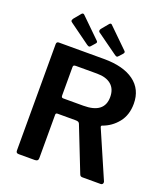

<svg xmlns="http://www.w3.org/2000/svg" viewBox="-169 -1082 1051 1201"><g transform="rotate(20 356.5 -482.0)"><path d="M658 -15C658 -19 657.3 -22 656 -24L522 -333C519.3 -339.7 520.7 -344 526 -346C566 -360 599.3 -383.7 626 -417C652.7 -450.3 666 -492 666 -542C666 -606 642.3 -655.3 595 -690C547.7 -724.7 481 -742 395 -742H94C84 -742 79 -736.3 79 -725V-18C79 -12 80.3 -7.5 83 -4.5C85.7 -1.5 90.7 0 98 0H204C212 0 217.8 -1.7 221.5 -5C225.2 -8.3 227 -13.7 227 -21V-310C227 -317.3 231 -321 239 -321H359C367 -321 373 -320 377 -318C381 -316 384 -312.7 386 -308L501 -16C503 -10 505.5 -5.8 508.5 -3.5C511.5 -1.2 515.7 0 521 0H643C647.7 0 651.3 -1.5 654 -4.5C656.7 -7.5 658 -11 658 -15ZM513 -531C513 -459 466.7 -423 374 -423H240C235.3 -423 232 -424.2 230 -426.5C228 -428.8 227 -432.7 227 -438V-627C227 -632.3 228.3 -636 231 -638C233.7 -640 238.3 -641 245 -641H386C426 -641 457.2 -631.7 479.5 -613C501.8 -594.3 513 -567 513 -531ZM175 -964C172.3 -964 169.3 -962.3 166 -959L128 -913C124 -906.3 122 -901.7 122 -899C122 -894.3 125.3 -890 132 -886L266 -789C272 -785 276.7 -783 280 -783C283.3 -783 286.7 -785 290 -789L312 -814C316 -818 318 -821.7 318 -825C318 -827.7 316.7 -830.3 314 -833L184 -960C181.3 -962.7 178.3 -964 175 -964ZM360 -964C357.3 -964 354.3 -962.3 351 -959L313 -913C309 -908.3 307 -903.7 307 -899C307 -893.7 310 -889.3 316 -886L451 -789C457 -785 461.3 -783 464 -783C468 -783 471.3 -785 474 -789L497 -814C500.3 -818.7 502 -822.3 502 -825C502 -827.7 500.7 -830.3 498 -833L368 -960C366 -962.7 363.3 -964 360 -964Z"/></g></svg>

Font: Libre Franklin SemiBold
Style: Regular
Weight: 600
Designer: Pablo Impallari, Rodrigo Fuenzalida
Foundry: Impallari Type
Version: Version 1.002; ttfautohint (v1.5)